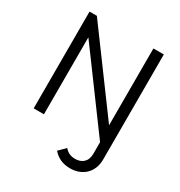

<svg xmlns="http://www.w3.org/2000/svg" viewBox="-204 -831 1111 1182"><g transform="rotate(30 351.5 -240.0)"><path d="M88 0H161V-547L546 -24V59C546 116 509 142 464 142C433 142 409 132 389 108L343 154C374 189 412 208 467 208C546 208 616 157 616 58V-688H542V-142L140 -688H88Z"/></g></svg>

Font: MV Cash Light
Style: Regular
Weight: 300
Designer: Rodrigo Fuenzalida
Foundry: fragTYPE
Version: Version 1.100;Glyphs 3.1.2 (3151)